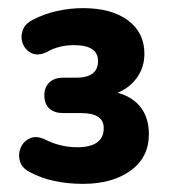

<svg xmlns="http://www.w3.org/2000/svg" viewBox="-20 -729 420 472"><path d="M184 -277Q147 -277 114 -284Q81 -291 53 -306Q34 -316 29 -332.5Q24 -349 30.5 -365Q37 -381 52.5 -388.5Q68 -396 89 -387Q108 -377 128.5 -372Q149 -367 169 -367Q235 -367 235 -414Q235 -451 180 -451H135Q114 -451 101.5 -462Q89 -473 89 -495Q89 -515 101.5 -526.5Q114 -538 135 -538H167Q221 -538 221 -579Q221 -618 162 -618Q124 -618 95 -601Q74 -591 58.5 -598Q43 -605 36.5 -620.5Q30 -636 35.5 -653.5Q41 -671 62 -681Q89 -695 120.5 -702Q152 -709 184 -709Q254 -709 294.5 -679Q335 -649 335 -597Q335 -564 317 -538.5Q299 -513 269 -501Q306 -491 326 -465Q346 -439 346 -399Q346 -342 301 -309.5Q256 -277 184 -277Z"/></svg>

Font: Chiron GoRound TC
Style: Bold
Weight: 700
Designer: Ryoko NISHIZUKA 西塚涼子 (kana, bopomofo & ideographs); Paul D. Hunt (Latin, Greek & Cyrillic); Sandoll Communications 산돌커뮤니
Foundry: Adobe
Version: Version 1.000;hotconv 1.1.1;makeotfexe 2.6.0